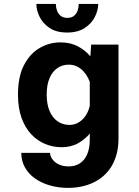

<svg xmlns="http://www.w3.org/2000/svg" viewBox="-20 -722 690 956"><path d="M319 213.5Q270 213.5 227.5 201Q185 188.5 153.2 165.8Q121.5 143 103.8 110.8Q86 78.5 86 39H229Q229 49.5 234.8 61.2Q240.5 73 252 83.2Q263.5 93.5 281 100Q298.5 106.5 322.5 106.5Q354.5 106.5 377.8 91.2Q401 76 414 46.5Q427 17 427 -26.5V-399L434 -500H570V-30.5Q570 18 557.2 57.2Q544.5 96.5 521.8 125.8Q499 155 467.8 174.5Q436.5 194 398.8 203.8Q361 213.5 319 213.5ZM286.5 11Q244.5 11 205.8 -4.8Q167 -20.5 136.2 -52.8Q105.5 -85 87.5 -134.5Q69.5 -184 69.5 -251Q69.5 -340.5 99.5 -398Q129.5 -455.5 177.8 -483.2Q226 -511 281.5 -511Q329.5 -511 366.8 -491.8Q404 -472.5 429.2 -442.2Q454.5 -412 467.8 -378Q481 -344 481 -314L432.5 -295.5Q428 -315 418.5 -333.8Q409 -352.5 395 -367.5Q381 -382.5 363 -391.2Q345 -400 322.5 -400Q290.5 -400 265.8 -383Q241 -366 226.8 -333Q212.5 -300 212.5 -251Q212.5 -202 227.2 -168.2Q242 -134.5 267.8 -117.2Q293.5 -100 326 -100Q348 -100 366.2 -109.5Q384.5 -119 398.2 -135.2Q412 -151.5 420.2 -172.8Q428.5 -194 430 -216.5L482.5 -198.5Q482.5 -168 470 -132Q457.5 -96 432.5 -63.5Q407.5 -31 371 -10Q334.5 11 286.5 11ZM314.5 -560Q260.5 -560 226.8 -582.8Q193 -605.5 177 -638.5Q161 -671.5 161 -702.5H258Q258 -685.5 263.8 -669.5Q269.5 -653.5 282 -643.2Q294.5 -633 315.5 -633Q336 -633 348.5 -643.2Q361 -653.5 366.5 -669.5Q372 -685.5 372 -702.5H469Q469 -671.5 452.8 -638.5Q436.5 -605.5 402 -582.8Q367.5 -560 314.5 -560Z"/></svg>

Font: Trispace Thin SemiBold
Style: Regular
Weight: 600
Version: Version 1.210